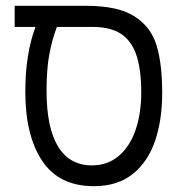

<svg xmlns="http://www.w3.org/2000/svg" viewBox="-20 -629 640 660"><path d="M67 -313.5Q67 -443.5 102 -536.5H30.5V-609H277Q385.5 -609 442.2 -572.8Q499 -536.5 518.2 -473Q537.5 -409.5 537.5 -309Q537.5 -216 512.8 -144Q488 -72 435.8 -30.5Q383.5 11 303 11Q183 11 125 -76Q67 -163 67 -313.5ZM465.5 -310.5Q465.5 -391 448.5 -440.5Q431.5 -490 395 -513.2Q358.5 -536.5 298 -536.5H175.5Q158.5 -491.5 149.2 -440.5Q140 -389.5 140 -317.5Q140 -189.5 179.8 -125Q219.5 -60.5 296 -60.5Q350 -60.5 388.2 -93Q426.5 -125.5 446 -182.2Q465.5 -239 465.5 -310.5Z"/></svg>

Font: JuliaMono Light
Style: Italic
Weight: 300
Italic angle: -9°
Monospace: yes
Designer: cormullion
Foundry: corm
Version: Version 0.054; ttfautohint (v1.8.4)